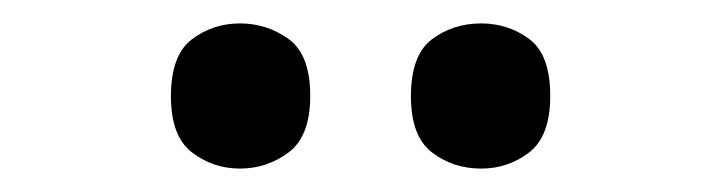

<svg xmlns="http://www.w3.org/2000/svg" viewBox="-20 -770 617 164"><path d="M391 -626Q367 -626 349 -639.8Q331 -653.6 331 -687.7Q331 -723 349 -736.5Q367 -750 391 -750Q414 -750 432 -736.7Q450 -723.4 450 -688Q450 -653.7 432 -639.8Q414 -626 391 -626ZM185 -626Q162 -626 144 -639.8Q126 -653.6 126 -687.7Q126 -723 144 -736.5Q162 -750 185 -750Q208 -750 226.5 -736.7Q245 -723.4 245 -688Q245 -653.7 226.5 -639.8Q208 -626 185 -626Z"/></svg>

Font: Noto Serif NP Hmong
Style: Regular
Weight: 400
Designer: Dalton Maag Ltd
Foundry: Dalton Maag Ltd
Version: Version 1.001